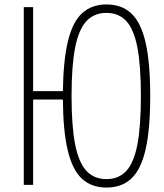

<svg xmlns="http://www.w3.org/2000/svg" viewBox="-20 -832 740 864"><path d="M460 12Q392 12 349 -27.5Q306 -67 285 -154.5Q264 -242 263 -384H129V0H87V-800H129V-422H263Q265 -562 286 -648Q307 -734 350 -773Q393 -812 460 -812Q528 -812 571.5 -771Q615 -730 635.5 -639Q656 -548 656 -400Q656 -252 635.5 -161Q615 -70 571.5 -29Q528 12 460 12ZM459 -26Q515 -26 549 -63.5Q583 -101 598.5 -183Q614 -265 614 -400Q614 -535 598.5 -617Q583 -699 549 -736.5Q515 -774 459 -774Q403 -774 368.5 -736.5Q334 -699 318 -617Q302 -535 302 -400Q302 -265 318 -183Q334 -101 368.5 -63.5Q403 -26 459 -26Z"/></svg>

Font: Martian Mono Thin
Style: Regular
Weight: 100
Monospace: yes
Designer: Roman Shamin
Foundry: Evil Martians
Version: Version 1.000; ttfautohint (v1.8.4.7-5d5b)